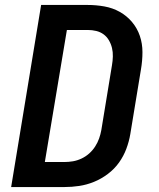

<svg xmlns="http://www.w3.org/2000/svg" viewBox="-20 -755 640 775"><path d="M25 0 146 -735H333Q368 -735 401.5 -729Q435 -723 463.5 -707Q492 -691 513 -666Q534 -641 544.5 -610Q555 -579 555 -544.5Q555 -510 549 -475L506 -214Q501 -184 490 -154.5Q479 -125 460.5 -99Q442 -73 415.5 -53Q389 -33 359.5 -21Q330 -9 300 -4.5Q270 0 240 0ZM161 -101H239Q257 -101 274.5 -104Q292 -107 309 -115Q326 -123 340 -135.5Q354 -148 364 -163.5Q374 -179 380 -196Q386 -213 389 -230L432 -492Q435 -509 435.5 -527Q436 -545 432 -561.5Q428 -578 419.5 -592.5Q411 -607 398 -616.5Q385 -626 368.5 -630Q352 -634 334 -634H250Z"/></svg>

Font: Iosevka Aile
Style: Bold Italic
Weight: 700
Italic angle: -9°
Designer: Belleve Invis
Foundry: Belleve Invis
Version: Version 28.0.1; ttfautohint (v1.8.4)